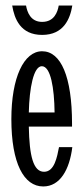

<svg xmlns="http://www.w3.org/2000/svg" viewBox="-20 -660 301 693"><path d="M84 -254C86 -342 101 -421 131 -421C163 -421 176 -342 177 -254ZM139 -40C100 -40 86 -97 84 -203H240V-214C240 -383 200 -475 132 -475C66 -475 21 -380 21 -230C21 -71 66 13 136 13C197 13 231 -48 241 -129H193C186 -94 177 -40 139 -40ZM241 -640H192C188 -617 176 -581 132 -581C90 -581 78 -617 74 -640H24C32 -592 54 -534 132 -534C210 -534 233 -592 241 -640Z"/></svg>

Font: Stint Ultra Condensed
Style: Regular
Weight: 400
Width: 1
Designer: Astigmatic (AOETI)
Foundry: Astigmatic (AOETI)
Version: Version 1.000